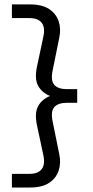

<svg xmlns="http://www.w3.org/2000/svg" viewBox="-20 -772 423 871"><path d="M284.7 -367.5C256.9 -367.5 237.4 -374.1 226.1 -387.4C214.9 -400.6 212.4 -422.5 218.9 -452.8L248.9 -600.9C254.7 -628 253.7 -653 246 -675.9C238.2 -698.8 223.7 -717.2 202.4 -731.2C181.1 -745 152.7 -752 117.2 -752H34V-689.9H113.4C139.8 -689.9 158.5 -682.7 169.5 -668.2C180.5 -653.6 182.7 -632.2 176.3 -603.8L148.2 -472.1C139.8 -433.4 141.4 -403.5 153.1 -382.6C164.7 -361.7 182.7 -346.3 207.3 -336.6C182.7 -327 164.7 -311.6 153.1 -290.7C141.4 -269.7 139.8 -239.8 148.2 -201.2L176.3 -69.6C182.7 -41.1 180.5 -19.7 169.5 -5.2C158.5 9.4 139.8 16.7 113.4 16.7H34V78.6H117.2C152.7 78.6 181.1 71.7 202.4 57.8C223.7 43.9 238.2 25.5 246 2.2C253.7 -21 254.7 -45.9 248.9 -72.4L218.9 -220.5C212.4 -250.8 214.9 -272.6 226.1 -285.8C237.4 -299 257 -305.7 284.7 -305.7H330.2V-367.6H284.7Z"/></svg>

Font: Diatome
Style: Regular
Weight: 400
Designer: 15.100.17
Foundry: 15.100.17
Version: Version 1.008;Fontself Maker 3.5.8